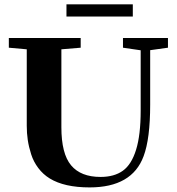

<svg xmlns="http://www.w3.org/2000/svg" viewBox="-20 -835 800 869"><path d="M280.8 -760.3V-815.4H581.1V-760.3ZM385.7 13.2Q271 13.2 205.1 -27.3Q174.8 -45.9 153.3 -74.5Q131.8 -103 121.1 -136.5Q110.4 -169.9 105.7 -201.2Q101.1 -232.4 101.1 -265.6V-611.8L20 -619.1V-663.1H345.2V-619.1L257.8 -611.8V-259.3Q257.8 -139.2 301.8 -86.7Q345.7 -34.2 435.1 -34.2Q497.1 -34.2 536.1 -62.3Q575.2 -90.3 595.9 -157.2Q616.7 -224.1 616.7 -334.5V-607.4L536.6 -619.1V-663.1H740.2V-619.1L659.7 -607.9V-361.8Q659.7 -207 629.9 -127.9Q577.6 13.2 385.7 13.2Z"/></svg>

Font: Elstob 6pt
Style: Bold
Weight: 700
Designer: Peter S. Baker
Version: Version 1.015